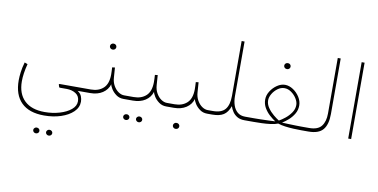

<svg xmlns="http://www.w3.org/2000/svg" viewBox="-92 -921 3157 1604"><g transform="rotate(10 1486.0 -119.0)"><path d="M321.8 251.5Q194.3 251.5 128.7 186.3Q63 121.1 63 -1.5Q63 -31.7 67.9 -70.6Q72.8 -109.4 86.4 -156.7L112.3 -147Q100.6 -102.5 95.5 -65.7Q90.3 -28.8 90.3 1.5Q90.3 107.4 150.1 164.8Q210 222.2 321.8 222.2Q388.2 222.2 447.5 204.8Q506.8 187.5 543.9 156.7Q581.1 126 581.1 85.9Q581.1 42.5 548.3 21.2Q515.6 0 470.2 0H416Q413.1 0 409.7 -0.7Q406.2 -1.5 405.3 -5.4L399.4 -24.4Q397.9 -30.3 407.2 -30.3H644V0H563Q588.4 16.1 597.4 39.1Q606.4 62 606.4 84.5Q606.4 133.8 567.6 171.4Q528.8 209 464.4 230.2Q399.9 251.5 321.8 251.5ZM363.3 385.7Q363.3 376 370.8 368.7Q378.4 361.3 389.6 361.3Q400.9 361.3 408.4 368.4Q416 375.5 416 385.7Q416 396 408.4 403.1Q400.9 410.2 389.6 410.2Q378.4 410.2 370.8 402.8Q363.3 395.5 363.3 385.7ZM254.4 385.7Q254.4 376 262 368.7Q269.5 361.3 280.8 361.3Q292 361.3 299.6 368.4Q307.1 375.5 307.1 385.7Q307.1 396 299.6 403.1Q292 410.2 280.8 410.2Q269.5 410.2 262 402.8Q254.4 395.5 254.4 385.7Z M813 -243.2 836.4 -246.1 842.3 -162.6Q844.7 -123.5 861.6 -93.8Q878.4 -64 902.8 -47.1Q927.2 -30.3 952.1 -30.3H980.5V0H952.1Q916 0 889.2 -19.8Q862.3 -39.6 847.2 -64.2Q832 -88.9 830.6 -103Q816.4 -55.7 773.9 -27.8Q731.4 0 668.9 0H625.5V-30.3H669.9Q735.4 -30.3 775.1 -66.7Q814.9 -103 815.4 -182.1Q815.4 -200.7 814.7 -212.6Q814 -224.6 813 -243.2ZM764.2 -415.5Q764.2 -425.8 771.7 -433.3Q779.3 -440.9 791.5 -440.9Q803.2 -440.9 810.8 -433.6Q818.4 -426.3 818.4 -415.5Q818.4 -404.8 810.8 -397.5Q803.2 -390.1 791.5 -390.1Q779.3 -390.1 771.7 -397.7Q764.2 -405.3 764.2 -415.5Z M960.4 -30.3H1032.7Q1098.1 -30.3 1137.9 -66.7Q1177.7 -103 1178.2 -182.1Q1178.2 -200.7 1177.5 -212.6Q1176.8 -224.6 1175.8 -243.2L1199.2 -246.1L1205.1 -162.6Q1207.5 -123.5 1224.4 -93.8Q1241.2 -64 1265.6 -47.1Q1290 -30.3 1314.9 -30.3H1343.3V0H1314.9Q1278.8 0 1252 -19.8Q1225.1 -39.6 1210 -64.2Q1194.8 -88.9 1193.4 -103Q1179.2 -55.7 1136.7 -27.8Q1094.2 0 1031.7 0H960.4ZM1084 145.5Q1084 135.7 1091.6 128.4Q1099.1 121.1 1110.4 121.1Q1121.6 121.1 1129.2 128.2Q1136.7 135.3 1136.7 145.5Q1136.7 155.8 1129.2 162.8Q1121.6 169.9 1110.4 169.9Q1099.1 169.9 1091.6 162.6Q1084 155.3 1084 145.5ZM975.1 145.5Q975.1 135.7 982.7 128.4Q990.2 121.1 1001.5 121.1Q1012.7 121.1 1020.3 128.2Q1027.8 135.3 1027.8 145.5Q1027.8 155.8 1020.3 162.8Q1012.7 169.9 1001.5 169.9Q990.2 169.9 982.7 162.6Q975.1 155.3 975.1 145.5Z M1323.7 -30.3H1379.4Q1444.8 -30.3 1484.6 -66.7Q1524.4 -103 1524.9 -182.1Q1524.9 -200.7 1524.2 -212.6Q1523.4 -224.6 1522.5 -243.2L1545.9 -246.1L1551.8 -162.6Q1554.2 -123.5 1571 -93.8Q1587.9 -64 1612.3 -47.1Q1636.7 -30.3 1661.6 -30.3H1689.9V0H1661.6Q1625.5 0 1598.6 -19.8Q1571.8 -39.6 1556.6 -64.2Q1541.5 -88.9 1540 -103Q1525.9 -55.7 1483.4 -27.8Q1440.9 0 1378.4 0H1323.7ZM1397 145.5Q1397 135.3 1404.5 127.7Q1412.1 120.1 1424.3 120.1Q1436 120.1 1443.6 127.4Q1451.2 134.8 1451.2 145.5Q1451.2 156.2 1443.6 163.6Q1436 170.9 1424.3 170.9Q1412.1 170.9 1404.5 163.3Q1397 155.8 1397 145.5Z M1840.3 -183.1V-647.9H1865.2V-183.1Q1865.2 -142.1 1877 -107.2Q1888.7 -72.3 1913.8 -51.3Q1939 -30.3 1978.5 -30.3H2007.3V0H1978.5Q1941.9 0 1917 -14.4Q1892.1 -28.8 1877 -51.3Q1861.8 -73.7 1854.5 -97.7Q1835 -43.9 1800.8 -22Q1766.6 0 1705.1 0H1671.9V-30.3H1705.1Q1778.3 -30.3 1809.3 -68.4Q1840.3 -106.4 1840.3 -183.1Z M2226.1 -507.8Q2226.1 -518.1 2233.6 -525.6Q2241.2 -533.2 2253.4 -533.2Q2265.1 -533.2 2272.7 -525.9Q2280.3 -518.6 2280.3 -507.8Q2280.3 -497.1 2272.7 -489.7Q2265.1 -482.4 2253.4 -482.4Q2241.2 -482.4 2233.6 -490Q2226.1 -497.6 2226.1 -507.8ZM2407.7 -200.2Q2407.7 -162.1 2388.9 -130.1Q2370.1 -98.1 2343 -74.2Q2315.9 -50.3 2291 -35.2Q2312 -34.2 2344.7 -33Q2377.4 -31.7 2409.2 -31Q2440.9 -30.3 2458.5 -30.3H2505.4V0H2460Q2430.7 0 2394 -1.7Q2357.4 -3.4 2322.3 -8.1Q2287.1 -12.7 2261.2 -22Q2235.8 -11.7 2199.5 -7.1Q2163.1 -2.4 2125.5 -1.2Q2087.9 0 2057.1 0H1989.7V-30.3H2057.1Q2076.7 -30.3 2109.4 -31Q2142.1 -31.7 2176.3 -33Q2210.4 -34.2 2233.4 -35.6Q2209.5 -50.8 2182.6 -75Q2155.8 -99.1 2137.2 -131.1Q2118.7 -163.1 2118.7 -201.2Q2118.7 -237.8 2140.4 -272Q2162.1 -306.2 2195.1 -328.4Q2228 -350.6 2261.7 -350.6Q2296.9 -350.6 2330.6 -328.4Q2364.3 -306.2 2386 -271.7Q2407.7 -237.3 2407.7 -200.2ZM2261.7 -322.3Q2231.4 -322.3 2204.3 -302.2Q2177.2 -282.2 2160.6 -253.7Q2144 -225.1 2144 -199.2Q2144 -166 2165 -135.7Q2186 -105.5 2213.9 -82.5Q2241.7 -59.6 2261.7 -47.4Q2285.2 -60.1 2313.5 -82.8Q2341.8 -105.5 2362.3 -135.7Q2382.8 -166 2382.8 -200.2Q2382.8 -226.6 2365.2 -254.9Q2347.7 -283.2 2320.1 -302.7Q2292.5 -322.3 2261.7 -322.3Z M2487.3 -30.3H2521Q2595.7 -30.3 2625.7 -69.6Q2655.8 -108.9 2655.8 -175.8V-647.9H2680.7V-176.3Q2680.7 -87.4 2644 -43.7Q2607.4 0 2520.5 0H2487.3Z M2883.3 -647.9V0H2858.4V-647.9Z"/></g></svg>

Font: Vazirmatn RD Thin
Style: Regular
Weight: 100
Designer: Saber Rastikerdar
Foundry: Saber Rastikerdar
Version: Version 32.102